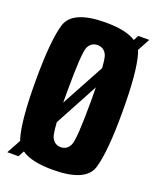

<svg xmlns="http://www.w3.org/2000/svg" viewBox="-130 -757 684 840"><g transform="rotate(20 212.0 -337.5)"><path d="M5 0 41 -66Q39.5 -70 38 -73.5Q14.5 -151.5 14.5 -337.5Q14.5 -523.5 38.2 -602Q62 -680.5 216.5 -680.5Q311.5 -680.5 357 -650.5L369.5 -674H420.5L389 -615.5Q392.5 -609 394.5 -602Q418 -523 418 -337.5Q418 -151.5 394.5 -73.5Q371 4.5 216.5 4.5Q117 4.5 72 -28L57 0ZM216.5 -100.5Q245.5 -100.5 259 -128.8Q272.5 -157 272.5 -337.5Q272.5 -371 272 -399L163.5 -197.5Q167 -143 174 -128.5Q187.5 -100.5 216.5 -100.5ZM160.5 -287.5 269 -487.5Q265.5 -535.5 259 -548.5Q245.5 -575.5 216.5 -575.5Q187.5 -575.5 174 -548.5Q160.5 -521.5 160.5 -337.5Q160.5 -311 160.5 -287.5Z"/></g></svg>

Font: Anybody Condensed Regular
Style: Bold
Weight: 700
Width: 3
Designer: Tyler Finck
Foundry: Etcetera Type Company
Version: Version 1.010; ttfautohint (v1.8.3) -l 8 -r 50 -G 200 -x 14 